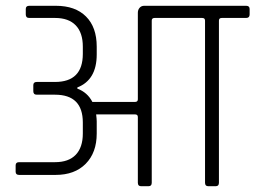

<svg xmlns="http://www.w3.org/2000/svg" viewBox="-20 -643 882 663"><path d="M478 -623H830Q842 -623 842 -612V-593Q842 -581 830 -581H746Q736 -581 736 -572V-12Q736 0 725 0H699Q688 0 688 -12V-572Q688 -581 678 -581H514Q504 -581 504 -572V-12Q504 0 493 0H467Q456 0 456 -12V-239Q456 -248 446 -248H312Q314 -232 314 -224V-182Q314 -116 276 -77.5Q238 -39 172 -39H46Q34 -39 34 -50V-72Q34 -83 46 -83H170Q217 -83 241.5 -108.5Q266 -134 266 -182V-220Q266 -316 170 -316H107Q95 -316 95 -328V-349Q95 -360 107 -360H170Q266 -360 266 -457V-482Q266 -530 241.5 -555.5Q217 -581 170 -581H81Q69 -581 69 -593V-612Q69 -623 81 -623H173Q240 -623 277 -586Q314 -549 314 -482V-455Q314 -367 247 -341V-337Q282 -324 299 -291H446Q456 -291 456 -300V-599Q456 -609 462 -616Q468 -623 478 -623Z"/></svg>

Font: Rajdhani
Style: Regular
Weight: 400
Designer: Satya Rajpurohit, Jyotish Sonowal
Foundry: Indian Type Foundry
Version: Version 1.201 February 1, 2022